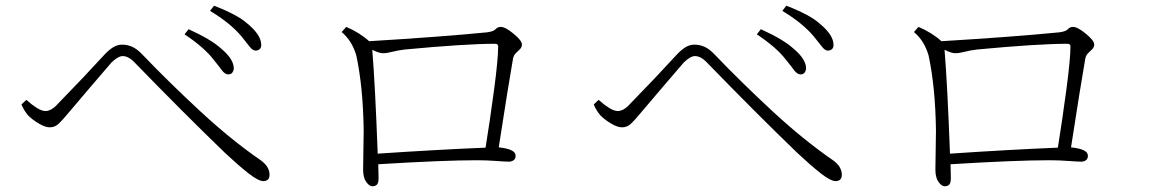

<svg xmlns="http://www.w3.org/2000/svg" viewBox="-20 -711 4040 671"><path d="M726 -503Q694 -545 625 -591L639 -609Q718 -573 752 -542Q799 -503 797 -469Q793 -451 778 -451Q766 -451 755 -466Q744 -481 726 -503ZM823 -585Q784 -631 714 -673L728 -691Q811 -659 844 -629Q893 -589 893 -554Q893 -536 874 -534Q863 -534 852 -548.5Q841 -563 823 -585ZM55 -346 72 -362Q91 -345 108.5 -334Q126 -323 139 -323Q160 -323 183 -349Q271 -439 346 -521Q360 -536 375 -545.5Q390 -555 407 -555Q424 -555 441 -548Q458 -541 478 -520Q571 -423 679.5 -322.5Q788 -222 891 -151Q922 -129 922 -100Q922 -79 901 -78Q883 -78 848 -105.5Q813 -133 766 -177Q623 -315 453 -490Q430 -515 409 -515Q393 -515 370 -493Q300 -412 218 -315Q199 -292 185.5 -279Q172 -266 154 -266Q138 -266 116 -279Q94 -292 79 -307Q64 -324 55 -346Z M1190 -617Q1237 -597 1270 -567Q1518 -582 1682 -598Q1705 -601 1712 -609Q1719 -617 1730 -617Q1746 -617 1775 -593Q1804 -569 1804 -556Q1804 -546 1797.5 -539.5Q1791 -533 1783.5 -526Q1776 -519 1773 -507Q1756 -410 1723 -196Q1782 -190 1782 -167Q1782 -148 1760 -146Q1747 -146 1713.5 -148.5Q1680 -151 1648 -151Q1530 -151 1302 -137L1303 -88Q1303 -72 1297.5 -66Q1292 -60 1281 -60Q1271 -60 1260 -75Q1249 -90 1249 -119Q1249 -146 1251 -254Q1249 -407 1225 -518Q1210 -569 1174 -599ZM1281 -537Q1291 -415 1300 -174Q1507 -188 1677 -195Q1692 -288 1706.5 -396Q1721 -504 1721 -549Q1721 -558 1710 -558Q1607 -558 1395 -538Q1370 -535 1351 -530Q1332 -525 1318 -525Q1305 -525 1281 -537Z M2726 -503Q2694 -545 2625 -591L2639 -609Q2718 -573 2752 -542Q2799 -503 2797 -469Q2793 -451 2778 -451Q2766 -451 2755 -466Q2744 -481 2726 -503ZM2823 -585Q2784 -631 2714 -673L2728 -691Q2811 -659 2844 -629Q2893 -589 2893 -554Q2893 -536 2874 -534Q2863 -534 2852 -548.5Q2841 -563 2823 -585ZM2055 -346 2072 -362Q2091 -345 2108.5 -334Q2126 -323 2139 -323Q2160 -323 2183 -349Q2271 -439 2346 -521Q2360 -536 2375 -545.5Q2390 -555 2407 -555Q2424 -555 2441 -548Q2458 -541 2478 -520Q2571 -423 2679.5 -322.5Q2788 -222 2891 -151Q2922 -129 2922 -100Q2922 -79 2901 -78Q2883 -78 2848 -105.5Q2813 -133 2766 -177Q2623 -315 2453 -490Q2430 -515 2409 -515Q2393 -515 2370 -493Q2300 -412 2218 -315Q2199 -292 2185.5 -279Q2172 -266 2154 -266Q2138 -266 2116 -279Q2094 -292 2079 -307Q2064 -324 2055 -346Z M3190 -617Q3237 -597 3270 -567Q3518 -582 3682 -598Q3705 -601 3712 -609Q3719 -617 3730 -617Q3746 -617 3775 -593Q3804 -569 3804 -556Q3804 -546 3797.5 -539.5Q3791 -533 3783.5 -526Q3776 -519 3773 -507Q3756 -410 3723 -196Q3782 -190 3782 -167Q3782 -148 3760 -146Q3747 -146 3713.5 -148.5Q3680 -151 3648 -151Q3530 -151 3302 -137L3303 -88Q3303 -72 3297.5 -66Q3292 -60 3281 -60Q3271 -60 3260 -75Q3249 -90 3249 -119Q3249 -146 3251 -254Q3249 -407 3225 -518Q3210 -569 3174 -599ZM3281 -537Q3291 -415 3300 -174Q3507 -188 3677 -195Q3692 -288 3706.5 -396Q3721 -504 3721 -549Q3721 -558 3710 -558Q3607 -558 3395 -538Q3370 -535 3351 -530Q3332 -525 3318 -525Q3305 -525 3281 -537Z"/></svg>

Font: Minh Nguyen ExtraLight
Style: Regular
Weight: 250
Designer: Ryoko NISHIZUKA 西塚涼子 (kana & ideographs); Frank Grießhammer (Latin, Greek & Cyrillic); Wenlong ZHANG 张文龙 (bopomofo); San
Foundry: Adobe
Version: Version 1.100;July 7, 2023;FontCreator 14.0.0.2814 64-bit